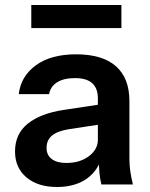

<svg xmlns="http://www.w3.org/2000/svg" viewBox="-20 -737 598 767"><path d="M385 0Q380 -20 377.5 -44Q375 -68 375 -102H371V-344Q371 -384 348.5 -404.5Q326 -425 280 -425Q235 -425 208.5 -408.5Q182 -392 176 -361H55Q63 -432 123 -476Q183 -520 284 -520Q389 -520 443 -472.5Q497 -425 497 -333V-102Q497 -78 500.5 -53Q504 -28 511 0ZM208 10Q131 10 85.5 -28.5Q40 -67 40 -132Q40 -202 91 -243Q142 -284 235 -298L394 -322V-242L256 -221Q211 -214 188.5 -196Q166 -178 166 -146Q166 -117 187 -101.5Q208 -86 245 -86Q299 -86 335 -113Q371 -140 371 -179L385 -102Q365 -47 319.5 -18.5Q274 10 208 10ZM105 -625V-717H465V-625Z"/></svg>

Font: Instrument Sans SemiBold
Style: Regular
Weight: 600
Designer: Rodrigo Fuenzalida
Foundry: fragTYPE
Version: Version 1.000;gftools[0.9.28]